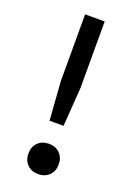

<svg xmlns="http://www.w3.org/2000/svg" viewBox="-132 -712 536 774"><g transform="rotate(20 136.0 -325.0)"><path d="M94 -660V-374L106 -208H166L178 -374V-660ZM136 -120C117 -120 101 -114 89 -102C77 -90 71 -74 71 -55C71 -36 77 -20 89 -8C101 4 117 10 136 10C155 10 171 4 183 -8C195 -20 201 -36 201 -55C201 -74 195 -90 183 -102C171 -114 155 -120 136 -120Z"/></g></svg>

Font: WorkSans-Regular
Style: Regular
Weight: 500
Designer: Wei Huang
Foundry: Wei Huang
Version: ""